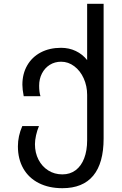

<svg xmlns="http://www.w3.org/2000/svg" viewBox="-20 -810 640 1008"><path d="M74 -42Q74 -95.5 97 -148H184.5Q175 -125.5 169.2 -99.5Q163.5 -73.5 163.5 -53Q163.5 -8 182 28Q200.5 64 233.2 84.8Q266 105.5 307.5 105.5Q348 105.5 377.2 83.5Q406.5 61.5 422 21Q437.5 -19.5 437.5 -74V-312Q437.5 -358.5 419.5 -398.5Q401.5 -438.5 370 -462.2Q338.5 -486 301 -486Q267.5 -486 241.2 -469.5Q215 -453 200.2 -424.2Q185.5 -395.5 185.5 -360Q185.5 -326 192.5 -305H104.5Q97.5 -341 97.5 -365Q97.5 -422.5 122.8 -466.5Q148 -510.5 194 -534.8Q240 -559 300.5 -559Q342.5 -559 377.8 -542.2Q413 -525.5 437.5 -494.5V-790H524V-83Q524 46.5 469.5 112.2Q415 178 307.5 178Q236.5 178 183.8 151.2Q131 124.5 102.5 74.8Q74 25 74 -42Z"/></svg>

Font: JuliaMono
Style: Regular
Weight: 400
Monospace: yes
Designer: cormullion
Foundry: corm
Version: Version 0.055; ttfautohint (v1.8.4)